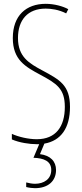

<svg xmlns="http://www.w3.org/2000/svg" viewBox="-20 -744 429 1004"><path d="M273 145C273 100 244 69 189 62L212 7C299 -8 346 -75 346 -185C346 -299 292 -327 201 -376C132 -413 74 -447 74 -545C74 -640 125 -699 219 -699C246 -699 287 -694 326 -674L337 -696C310 -711 264 -724 219 -724C117 -724 47 -663 47 -545C47 -431 113 -395 189 -354C277 -307 319 -280 319 -185C319 -82 272 -16 172 -16C129 -16 77 -28 42 -44V-15C81 2 134 10 172 10C176 10 181 10 185 10L155 81C209 83 248 98 248 145C248 192 210 217 163 217C150 217 131 214 117 210V234C132 238 151 240 163 240C231 240 273 203 273 145Z"/></svg>

Font: Noto Sans Georgian ExtraCondensed Thin
Style: Regular
Weight: 100
Width: 2
Designer: Monotype Design Team, Akaki Razmadze
Foundry: Google LLC
Version: Version 2.005